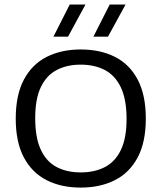

<svg xmlns="http://www.w3.org/2000/svg" viewBox="-20 -821 714 848"><path d="M336.5 7.5Q250.5 7.5 186 -25.2Q121.5 -58 85.5 -125.5Q49.5 -193 49.5 -297Q49.5 -401.5 85.5 -469.2Q121.5 -537 186.2 -569.8Q251 -602.5 336.5 -602.5Q423 -602.5 487.8 -569.8Q552.5 -537 588.2 -469.2Q624 -401.5 624 -297Q624 -193 588 -125.5Q552 -58 487.2 -25.2Q422.5 7.5 336.5 7.5ZM336.5 -59.5Q398 -59.5 443.5 -83.2Q489 -107 514 -159Q539 -211 539 -295.5Q539 -382 513.8 -435Q488.5 -488 443 -511.8Q397.5 -535.5 336.5 -535.5Q276 -535.5 230.8 -512Q185.5 -488.5 160.5 -436.5Q135.5 -384.5 135.5 -299.5Q135.5 -212.5 160.2 -159.8Q185 -107 230.2 -83.2Q275.5 -59.5 336.5 -59.5ZM392.5 -659 464.5 -801H534.5L457 -659ZM216 -659 288 -801H357.5L280.5 -659Z"/></svg>

Font: Encode Sans SC SemiExpanded
Style: Regular
Weight: 400
Width: 6
Designer: Multiple Designers
Foundry: Impallari Type
Version: Version 3.002